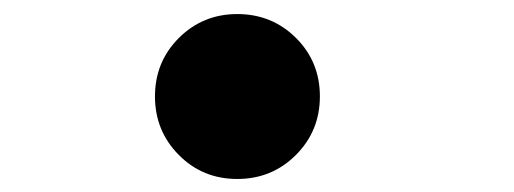

<svg xmlns="http://www.w3.org/2000/svg" viewBox="-20 -250 750 280"><path d="M326 -229.5Q376.5 -229.5 411.5 -194.8Q446.5 -160 446.5 -109.5Q446.5 -59 411.5 -24Q376.5 11 326 11Q275.5 11 240.8 -24Q206 -59 206 -109.5Q206 -160 241 -194.8Q276 -229.5 326 -229.5Z"/></svg>

Font: League Mono ExtraBold
Style: Regular
Weight: 800
Width: 6
Designer: Tyler Finck
Foundry: The League of Moveable Type / Tyler Finck
Version: Version 2.210